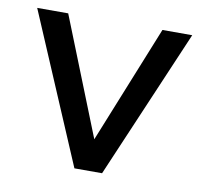

<svg xmlns="http://www.w3.org/2000/svg" viewBox="-62 -557 657 622"><g transform="rotate(10 266.5 -245.5)"><path d="M221 0 12 -491H114L276 -84H260L424 -491H522L312 0Z"/></g></svg>

Font: Nunito Sans 12pt ExtraLight 10pt Medium
Style: Regular
Weight: 500
Version: Version 3.101;gftools[0.9.27]